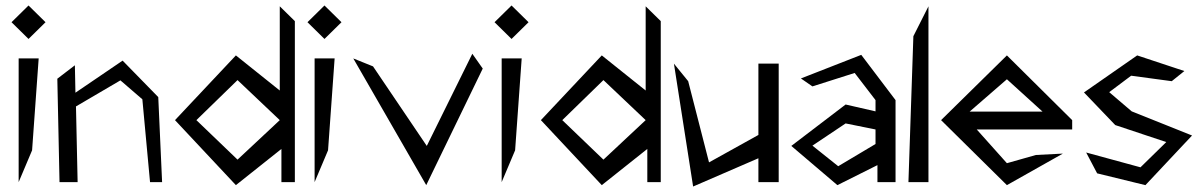

<svg xmlns="http://www.w3.org/2000/svg" viewBox="-20 -664 4387 700"><path d="M22 -583 84 -522 146 -583 84 -644ZM97 -116 121 -451H48V0Z M257 -276 419 -371 499 -302 527 0H571L557 -310L427 -443L255 -326L253 -426L189 -377L197 0H263Z M840 11 1006 -121V0H1055V-587L1000 -641V-334L840 -462L618 -226ZM846 -372 1000 -226 846 -82 696 -226Z M1101 -583 1163 -522 1225 -583 1163 -644ZM1176 -116 1200 -451H1127V0Z M1340 -422 1268 -451 1534 11 1740 -414 1702 -468 1536 -132Z M1783 -583 1845 -522 1907 -583 1845 -644ZM1858 -116 1882 -451H1809V0Z M2174 11 2340 -121V0H2389V-587L2334 -641V-334L2174 -462L1952 -226ZM2180 -372 2334 -226 2180 -82 2030 -226Z M2507 16 2745 -87V0H2819V-432H2745V-172L2565 -72L2489 -368L2437 -432Z M2900 -378 2942 -349 3096 -398 3172 -299V-258L3063 -283L2865 -132L3033 11L3179 -62V0H3245V-299L3120 -464ZM3036 -58 2942 -133 3063 -214 3172 -192V-139Z M3292 0H3365V-641L3310 -532Z M3541 -192H3889V-226L3651 -462L3411 -226L3651 11L3855 -104L3757 -99L3651 -69ZM3781 -257H3515L3651 -375Z M4046 -208 4232 -146 4138 -54 3940 -108 3980 -32 4156 11 4326 -170 4106 -258 4024 -328 4104 -388 4252 -368 4298 -405 4126 -462 3932 -327Z"/></svg>

Font: Stormblade
Style: Regular
Weight: 400
Designer: Mew Too
Foundry: Cannot Into Space Fonts
Version: Version 0.77